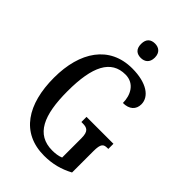

<svg xmlns="http://www.w3.org/2000/svg" viewBox="-271 -1024 1135 1135"><g transform="rotate(45 296.0 -456.5)"><path d="M324 -803C355 -803 382 -820 382 -863C382 -906 355 -923 324 -923C291 -923 267 -906 267 -863C267 -820 291 -803 324 -803ZM329 10C400 10 458 -6 516 -37V-215C516 -278 530 -287 562 -287H569V-330H344V-287H354C391 -287 412 -278 412 -219V-58C391 -49 366 -46 341 -46C207 -46 157 -157 157 -358C157 -566 210 -670 330 -670C406 -670 438 -604 438 -540C491 -540 521 -568 521 -612C521 -675 454 -724 333 -724C143 -724 44 -574 44 -358C44 -137 137 10 329 10Z"/></g></svg>

Font: Noto Serif Sinhala ExtraCondensed Medium
Style: Regular
Weight: 500
Width: 2
Designer: Jelle Bosma - Monotype Design Team
Foundry: Monotype Imaging Inc.
Version: Version 2.007